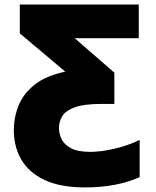

<svg xmlns="http://www.w3.org/2000/svg" viewBox="-20 -573 675 833"><path d="M344.2 240.2Q239.3 239.3 172.1 207.3Q105 175.3 72.8 119.9Q40.5 64.5 40 -5.9Q40 -65.4 61.5 -117.2Q83 -168.9 131.8 -206.8Q180.7 -244.6 263.2 -262.2L65.9 -428.2V-553.2H582V-407.2H304.2L476.1 -257.8V-122.1H419.9Q344.7 -122.1 304.9 -107.7Q265.1 -93.3 250.5 -69.6Q235.8 -45.9 235.8 -18.1Q235.8 6.8 247.3 30.8Q258.8 54.7 288.3 70.3Q317.9 85.9 372.1 85.9Q416.5 85.9 476.1 72.3Q535.6 58.6 585.9 34.2V195.8Q535.2 217.8 476.8 229Q418.5 240.2 344.2 240.2Z"/></svg>

Font: Open Sans ExtraBold
Style: Regular
Weight: 800
Designer: Monotype Design Team
Foundry: Monotype Imaging Inc.
Version: Version 3.003; ttfautohint (v1.8.4)